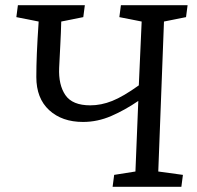

<svg xmlns="http://www.w3.org/2000/svg" viewBox="-20 -720 761 740"><path d="M513 -331Q462 -296 409 -273Q356 -250 300 -250Q219 -250 169.5 -295.5Q120 -341 120 -423Q120 -465 122 -513.5Q124 -562 129 -637L43 -654L49 -700H307L301 -654L216 -637Q215 -593 212.5 -548Q210 -503 208 -459Q205 -393 232 -353.5Q259 -314 328 -314Q370 -314 412.5 -331Q455 -348 515 -391L526 -637L440 -654L446 -700H703L697 -654L612 -637L590 -59L685 -46L679 0H414L420 -46L502 -59Z"/></svg>

Font: Literata 12pt
Style: Italic
Weight: 400
Italic angle: -2°
Designer: Latin by Veronika Burian and Jose Scaglione. Greek by Irene Vlachou. Cyrillic by Vera Evstafieva
Foundry: TypeTogether
Version: Version 3.002